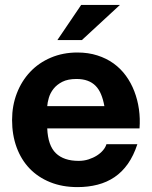

<svg xmlns="http://www.w3.org/2000/svg" viewBox="-20 -743 614 776"><path d="M170.9 -224.1Q173.8 -154.8 205.8 -123.8Q237.8 -92.8 297.9 -92.8Q319.3 -92.8 338.1 -98.9Q356.9 -105 371.8 -114.5Q386.7 -124 396.7 -136Q406.7 -147.9 410.2 -160.2H535.2Q520 -113.8 496.8 -80.8Q473.6 -47.9 442.9 -27.1Q412.1 -6.3 374.5 3.4Q336.9 13.2 293 13.2Q231.9 13.2 182.9 -6.6Q133.8 -26.4 99.6 -62Q65.4 -97.7 47.1 -147.7Q28.8 -197.8 28.8 -257.8Q28.8 -315.9 48.1 -366Q67.4 -416 102.1 -452.6Q136.7 -489.3 185.5 -510Q234.4 -530.8 293 -530.8Q336.9 -530.8 373.5 -519Q410.2 -507.3 439 -486.6Q467.8 -465.8 488.8 -437Q509.8 -408.2 522.9 -374Q536.1 -339.8 541.5 -301.8Q546.9 -263.7 543.9 -224.1ZM401.9 -314Q397 -341.3 388.4 -361.8Q379.9 -382.3 366.5 -396Q353 -409.7 334 -416.7Q314.9 -423.8 289.1 -423.8Q254.4 -423.8 231.9 -412.4Q209.5 -400.9 196.3 -384Q183.1 -367.2 177.5 -348.1Q171.9 -329.1 170.9 -314ZM211.9 -581.1 308.1 -723.1H464.8L311 -581.1Z"/></svg>

Font: XB Khoramshahr
Style: Bold
Weight: 700
Designer: Behnam
Foundry: Irmug
Version: Version 8.005 2009